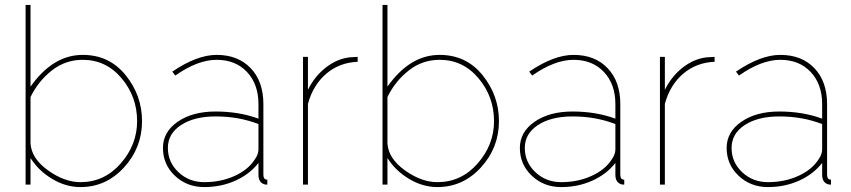

<svg xmlns="http://www.w3.org/2000/svg" viewBox="-20 -750 3457 780"><path d="M104 -108V0H84V-730H104V-398Q195 -527 316 -527Q424 -527 490.5 -444.5Q557 -362 557 -258Q557 -150 484 -70Q411 10 307 10Q247 10 191.5 -23.5Q136 -57 104 -108ZM537 -258Q537 -357 474 -432Q411 -507 316 -507Q246 -507 191 -464Q136 -421 104 -356V-167Q108 -106 175 -58Q242 -10 307 -10Q404 -10 470.5 -86Q537 -162 537 -258Z M642 -149Q642 -214 702 -255.5Q762 -297 856 -297Q951 -297 1030 -268V-327Q1030 -408 983.5 -457.5Q937 -507 860 -507Q783 -507 692 -443L680 -459Q780 -527 860 -527Q947 -527 998.5 -473Q1050 -419 1050 -327V-40Q1050 -20 1066 -20V0Q1055 0 1052 -2Q1030 -10 1030 -40V-88Q994 -42 936 -16Q878 10 810 10Q739 10 690.5 -36Q642 -82 642 -149ZM1015 -102Q1030 -123 1030 -143V-246Q950 -277 856 -277Q769 -277 715.5 -242Q662 -207 662 -149Q662 -91 705 -50.5Q748 -10 810 -10Q877 -10 932.5 -35Q988 -60 1015 -102Z M1433 -499Q1359 -496 1305.5 -450.5Q1252 -405 1231 -328V0H1211V-519H1231V-385Q1258 -440 1303.5 -475.5Q1349 -511 1400 -517Q1426 -519 1433 -519Z M1554 -108V0H1534V-730H1554V-398Q1645 -527 1766 -527Q1874 -527 1940.5 -444.5Q2007 -362 2007 -258Q2007 -150 1934 -70Q1861 10 1757 10Q1697 10 1641.5 -23.5Q1586 -57 1554 -108ZM1987 -258Q1987 -357 1924 -432Q1861 -507 1766 -507Q1696 -507 1641 -464Q1586 -421 1554 -356V-167Q1558 -106 1625 -58Q1692 -10 1757 -10Q1854 -10 1920.5 -86Q1987 -162 1987 -258Z M2092 -149Q2092 -214 2152 -255.5Q2212 -297 2306 -297Q2401 -297 2480 -268V-327Q2480 -408 2433.5 -457.5Q2387 -507 2310 -507Q2233 -507 2142 -443L2130 -459Q2230 -527 2310 -527Q2397 -527 2448.5 -473Q2500 -419 2500 -327V-40Q2500 -20 2516 -20V0Q2505 0 2502 -2Q2480 -10 2480 -40V-88Q2444 -42 2386 -16Q2328 10 2260 10Q2189 10 2140.5 -36Q2092 -82 2092 -149ZM2465 -102Q2480 -123 2480 -143V-246Q2400 -277 2306 -277Q2219 -277 2165.5 -242Q2112 -207 2112 -149Q2112 -91 2155 -50.5Q2198 -10 2260 -10Q2327 -10 2382.5 -35Q2438 -60 2465 -102Z M2883 -499Q2809 -496 2755.5 -450.5Q2702 -405 2681 -328V0H2661V-519H2681V-385Q2708 -440 2753.5 -475.5Q2799 -511 2850 -517Q2876 -519 2883 -519Z M2932 -149Q2932 -214 2992 -255.5Q3052 -297 3146 -297Q3241 -297 3320 -268V-327Q3320 -408 3273.5 -457.5Q3227 -507 3150 -507Q3073 -507 2982 -443L2970 -459Q3070 -527 3150 -527Q3237 -527 3288.5 -473Q3340 -419 3340 -327V-40Q3340 -20 3356 -20V0Q3345 0 3342 -2Q3320 -10 3320 -40V-88Q3284 -42 3226 -16Q3168 10 3100 10Q3029 10 2980.5 -36Q2932 -82 2932 -149ZM3305 -102Q3320 -123 3320 -143V-246Q3240 -277 3146 -277Q3059 -277 3005.5 -242Q2952 -207 2952 -149Q2952 -91 2995 -50.5Q3038 -10 3100 -10Q3167 -10 3222.5 -35Q3278 -60 3305 -102Z"/></svg>

Font: Raleway-v4020 Thin
Style: Regular
Weight: 250
Designer: Matt McInerney, Pablo Impallari, Rodrigo Fuenzalida
Foundry: Matt McInerney, Pablo Impallari, Rodrigo Fuenzalida
Version: Version 4.020;PS 004.020;hotconv 1.0.88;makeotf.lib2.5.64775